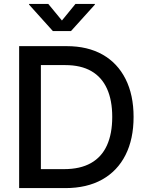

<svg xmlns="http://www.w3.org/2000/svg" viewBox="-20 -964 757 984"><path d="M314.5 0H134.8V-97.2H308.1Q391.1 -97.2 446 -128.2Q501 -159.2 528.1 -219Q555.2 -278.8 555.2 -364.7Q555.2 -450.2 528.3 -509.5Q501.5 -568.8 448 -599.6Q394.5 -630.4 314.5 -630.4H130.9V-727.5H321.8Q429.2 -727.5 505.9 -684.1Q582.5 -640.6 623.5 -559.1Q664.6 -477.5 664.6 -364.7Q664.6 -251.5 623.3 -169.7Q582 -87.9 503.7 -43.9Q425.3 0 314.5 0ZM189.5 -727.5V0H78.1V-727.5ZM227.5 -943.8 297.4 -858.9 366.7 -943.8H466.3V-940.4L343.8 -804.7H251L128.9 -940.4V-943.8Z"/></svg>

Font: Inter 17pt Medium
Style: Regular
Weight: 500
Version: Version 4.001;git-66647c0bb